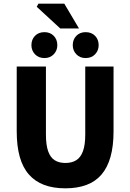

<svg xmlns="http://www.w3.org/2000/svg" viewBox="-20 -1013 708 1045"><path d="M336 12Q270 12 220.5 -6.5Q171 -25 137.5 -63Q104 -101 87.5 -159.5Q71 -218 71 -299V-651H230V-281Q230 -224 242 -190Q254 -156 277.5 -141Q301 -126 336 -126Q371 -126 395 -141Q419 -156 431.5 -190Q444 -224 444 -281V-651H598V-299Q598 -218 581.5 -159.5Q565 -101 532.5 -63Q500 -25 450.5 -6.5Q401 12 336 12ZM222 -697Q190 -697 170.5 -717.5Q151 -738 151 -767Q151 -798 170.5 -818Q190 -838 222 -838Q253 -838 272.5 -818Q292 -798 292 -767Q292 -738 272.5 -717.5Q253 -697 222 -697ZM446 -697Q415 -697 395.5 -717.5Q376 -738 376 -767Q376 -798 395.5 -818Q415 -838 446 -838Q478 -838 497.5 -818Q517 -798 517 -767Q517 -738 497.5 -717.5Q478 -697 446 -697ZM308 -858 180 -976 189 -993H330L410 -858Z"/></svg>

Font: Source Sans 3 ExtraBold
Style: Regular
Weight: 800
Designer: Paul D. Hunt
Foundry: Adobe
Version: Version 3.052;hotconv 1.1.0;makeotfexe 2.6.0